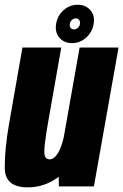

<svg xmlns="http://www.w3.org/2000/svg" viewBox="-28 -802 530 826"><path d="M225.5 0 224.5 -41.5Q165 4 91.5 4Q-7 4 -7.5 -79.5Q-8 -163 11.5 -272L68.5 -597.5H235.5L179 -276Q160.5 -170.5 162.8 -143.5Q165 -116.5 185 -116.5Q205.5 -116.5 222.5 -145.5Q237 -170 246.5 -213L314.5 -597.5H482L376 0ZM282 -616.5Q247 -616.5 227.2 -640.2Q207.5 -664 213.5 -699.5Q219 -734.5 245.2 -758Q271.5 -781.5 306.5 -781.5Q341 -781.5 361 -758Q381 -734.5 375 -699.5Q369 -664 342.8 -640.2Q316.5 -616.5 282 -616.5ZM290 -675.5Q299.5 -675.5 307 -682.2Q314.5 -689 316 -699.5Q317.5 -709.5 312.5 -716.2Q307.5 -723 298 -723Q289 -723 281.5 -716.2Q274 -709.5 272.5 -699.5Q270.5 -689 275.8 -682.2Q281 -675.5 290 -675.5Z"/></svg>

Font: Anybody Condensed ExtraBold
Style: Italic
Weight: 800
Width: 3
Italic angle: -10°
Designer: Tyler Finck
Foundry: Etcetera Type Company
Version: Version 1.010; ttfautohint (v1.8.3) -l 8 -r 50 -G 200 -x 14 